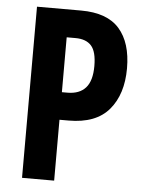

<svg xmlns="http://www.w3.org/2000/svg" viewBox="-52 -756 601 798"><g transform="rotate(5 248.5 -357.0)"><path d="M254 -714Q363 -714 414 -656Q465 -598 465 -491Q465 -383 410.5 -318.5Q356 -254 242 -254H204V0H70V-714ZM241 -598H204V-369H227Q277 -369 303 -398Q329 -427 329 -489Q329 -549 307 -573.5Q285 -598 241 -598Z"/></g></svg>

Font: Noto Sans Sinhala UI ExtraCondensed
Style: Bold
Weight: 700
Width: 2
Designer: Jelle Bosma - Monotype Design Team
Foundry: Monotype Imaging Inc.
Version: Version 2.006; ttfautohint (v1.8.4.7-5d5b)